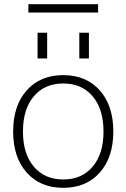

<svg xmlns="http://www.w3.org/2000/svg" viewBox="-20 -890 606 920"><path d="M360 -610V-733H406V-610ZM160 -610V-733H206V-610ZM116 -830V-870H450V-830ZM108 -63Q43 -136 43 -260Q43 -384 108 -457Q173 -530 283 -530Q393 -530 458 -457Q523 -384 523 -260Q523 -136 458 -63Q393 10 283 10Q173 10 108 -63ZM142 -91.5Q194 -30 283 -30Q372 -30 424 -91.5Q476 -153 476 -260Q476 -367 424 -428.5Q372 -490 283 -490Q194 -490 142 -428.5Q90 -367 90 -260Q90 -153 142 -91.5Z"/></svg>

Font: M PLUS 1p Light
Style: Regular
Weight: 300
Version: Version 1.061